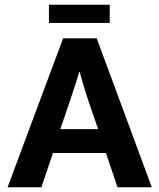

<svg xmlns="http://www.w3.org/2000/svg" viewBox="-20 -792 673 812"><path d="M187 -772H444V-695H187ZM264 -330 235 -246H395L366 -330C357 -356 348 -382 340 -409C332 -435 324 -461 317 -488H315C308 -463 300 -437 291 -411L264 -330ZM12 0 247 -630H389L622 0H477L428 -145H204L155 0Z"/></svg>

Font: Holmes&Hills Bold
Style: Bold
Weight: 500
Designer: Noopur Datye, Girish Dalvi, Yashodeep Gholap, Pallavi Karambelkar
Foundry: Ek Type
Version: ""